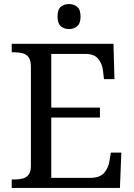

<svg xmlns="http://www.w3.org/2000/svg" viewBox="-20 -931 663 951"><path d="M38 0V-42H51Q73 -42 91.5 -46.5Q110 -51 121.5 -65.5Q133 -80 133 -109V-600Q133 -632 122 -647Q111 -662 92.5 -667Q74 -672 51 -672H38V-714H542L547 -539H495L490 -582Q486 -615 466.5 -639.5Q447 -664 402 -664H234V-398H475V-349H234V-50H427Q474 -50 495.5 -74.5Q517 -99 522 -132L529 -175H581L574 0ZM322 -787Q298 -787 281.5 -801Q265 -815 265 -849Q265 -884 281.5 -897.5Q298 -911 322 -911Q345 -911 362 -897.5Q379 -884 379 -849Q379 -815 362 -801Q345 -787 322 -787Z"/></svg>

Font: Noto Serif Gurmukhi
Style: Regular
Weight: 400
Designer: Vaibhav Singh and the Monotype Design Team
Foundry: Monotype Imaging Inc.
Version: Version 2.003